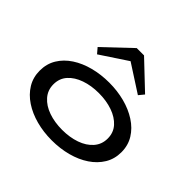

<svg xmlns="http://www.w3.org/2000/svg" viewBox="-180 -953 1170 1170"><g transform="rotate(45 405.0 -368.0)"><path d="M405 14Q334 14 270.5 -3Q207 -20 158 -52.5Q109 -85 81 -131Q53 -177 53 -235Q53 -294 81 -340Q109 -386 158 -418Q207 -450 270.5 -466.5Q334 -483 405 -483Q475 -483 538 -466.5Q601 -450 650.5 -418Q700 -386 728.5 -340Q757 -294 757 -235Q757 -177 729 -131Q701 -85 652.5 -52.5Q604 -20 540.5 -3Q477 14 405 14ZM405 -76Q470 -76 523 -94.5Q576 -113 607.5 -149Q639 -185 639 -235Q639 -286 607.5 -321Q576 -356 523 -374.5Q470 -393 405 -393Q340 -393 287 -374.5Q234 -356 202.5 -321Q171 -286 171 -235Q171 -185 202.5 -149Q234 -113 287 -94.5Q340 -76 405 -76ZM230 -552 201 -586 374 -750H437L610 -586L582 -552L404 -667Z"/></g></svg>

Font: BioRhyme SemiExpanded Medium
Style: Regular
Weight: 500
Width: 6
Designer: Aoife Mooney
Foundry: Aoife Mooney Type
Version: Version 1.600;gftools[0.9.33]